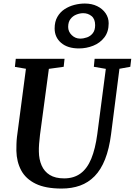

<svg xmlns="http://www.w3.org/2000/svg" viewBox="-20 -1084 782 1114"><path d="M673 -685 624.5 -306Q613.5 -220 589.5 -159.5Q565.5 -99 529 -61.8Q492.5 -24.5 444.5 -7.2Q396.5 10 337.5 10Q244 10 186.8 -18Q129.5 -46 103 -95.5Q76.5 -145 75 -209Q75 -228 75.5 -248.2Q76 -268.5 78.5 -290L130.5 -685L66.5 -696L71.5 -743H354.5L349.5 -696.5L263.5 -684.5L212 -301Q208.5 -273 206.8 -248.5Q205 -224 205.5 -205Q206 -159.5 221.5 -124Q237 -88.5 269 -68.8Q301 -49 352 -49Q408.5 -49 447.2 -77.5Q486 -106 509.5 -163Q533 -220 544.5 -306L594 -684.5L524.5 -696.5L529 -743H741.5L736 -696.5ZM438 -803Q372.5 -803 334.8 -835.2Q297 -867.5 297 -919Q297 -958.5 313 -986.2Q329 -1014 354.8 -1030.8Q380.5 -1047.5 411.2 -1055.5Q442 -1063.5 472 -1063.5Q513 -1063.5 544 -1048.2Q575 -1033 592.8 -1007Q610.5 -981 610.5 -949Q610.5 -899.5 585.5 -867Q560.5 -834.5 521 -818.8Q481.5 -803 438 -803ZM445 -860Q465 -860 485.2 -867.2Q505.5 -874.5 518.8 -891.8Q532 -909 532 -938Q532 -974 511.2 -990.8Q490.5 -1007.5 463 -1007.5Q443 -1007.5 422.5 -999.2Q402 -991 388.8 -973.5Q375.5 -956 375.5 -927.5Q375.5 -900.5 396.2 -880.2Q417 -860 445 -860Z"/></svg>

Font: Merriweather 20pt SemiBold
Style: Italic
Weight: 600
Italic angle: -7.8°
Version: Version 2.101